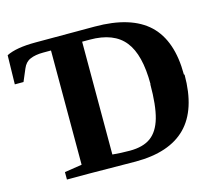

<svg xmlns="http://www.w3.org/2000/svg" viewBox="-96 -773 1007 896"><g transform="rotate(-15 408.0 -325.0)"><path d="M613 -327H614Q614 -470 562 -535Q510 -601 394 -601H357V-56Q398 -52 441 -52Q505 -52 542 -79Q579 -106 596 -165Q613 -225 613 -327ZM776 -331 779 -328Q779 -160 698 -78Q617 4 454 4L234 2H122V-34L206 -47V-599H168Q130 -599 105 -588Q81 -578 69 -549L44 -490H2L5 -630Q52 -654 146 -654H432Q607 -654 692 -574Q776 -494 776 -331Z"/></g></svg>

Font: Libra Serif Modern
Style: Bold
Weight: 700
Designer: Stefan Peev, Context Ltd
Foundry: Ascender Corporation
Version: Version 1.000